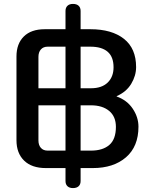

<svg xmlns="http://www.w3.org/2000/svg" viewBox="-20 -849 775 979"><path d="M686 -203Q686 -102 622.5 -47Q559 8 453 8H391V74Q391 91 381 100.5Q371 110 352 110Q334 110 324 100.5Q314 91 314 74V8H214Q142 8 103 -30Q64 -68 64 -134V-561Q64 -626 101.5 -663Q139 -700 208 -700H314V-793Q314 -810 324 -819.5Q334 -829 352 -829Q371 -829 381 -819.5Q391 -810 391 -793V-700H441Q550 -700 612 -651Q674 -602 674 -507Q674 -463 649 -421.5Q624 -380 575 -359V-357Q628 -338 657 -294.5Q686 -251 686 -203ZM176 -399H314V-611H223Q201 -611 188.5 -597Q176 -583 176 -559ZM391 -611V-399H444Q499 -399 529 -428Q559 -457 559 -506Q559 -559 529 -585Q499 -611 441 -611ZM314 -81V-312H176V-133Q176 -109 188.5 -95Q201 -81 223 -81ZM571 -202Q571 -255 536.5 -283.5Q502 -312 444 -312H391V-81H444Q504 -81 537.5 -110Q571 -139 571 -202Z"/></svg>

Font: Kodchasan SemiBold
Style: Regular
Weight: 600
Version: Version 1.000; ttfautohint (v1.6)